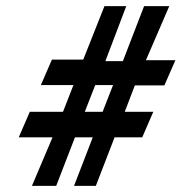

<svg xmlns="http://www.w3.org/2000/svg" viewBox="-20 -600 591 625"><path d="M41 -153H151L84 5H163L224 -153H282L221 5H292L353 -153H443L479 -236H386L419 -322H515L551 -404H455L531 -580H449L380 -401H323L391 -580H320L251 -406H149L113 -323H219L185 -236H77ZM256 -236 290 -323H348L314 -236Z"/></svg>

Font: Charger Sport
Style: SeBdNrwObl
Weight: 600
Designer: Jasper
Foundry: Cannot Into Space Fonts
Version: Version 1.1